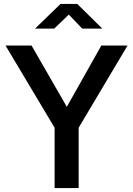

<svg xmlns="http://www.w3.org/2000/svg" viewBox="-20 -954 676 974"><path d="M397 -809H499L372 -934H287L158 -809H255L329 -880ZM627 -723H494L319 -412L140 -723H8L257 -306V0H379V-306Z"/></svg>

Font: United Sans SemiBold
Style: Regular
Weight: 600
Designer: Pablo Impallari, Rodrigo Fuenzalida (Modified by Dan O. Williams)
Version: Version 1.000;PS 001.000;hotconv 1.0.88;makeotf.lib2.5.64775